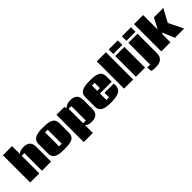

<svg xmlns="http://www.w3.org/2000/svg" viewBox="303 -2395 4156 4156"><g transform="rotate(-45 2381.0 -317.5)"><path d="M484.9 -647.9Q688.5 -647.9 688.5 -461.4V0H409.7V-539.6H328.1V0H49.3V-835H328.1V-590.8Q348.1 -618.2 391.1 -633.1Q434.1 -647.9 484.9 -647.9Z M1086.9 14.6Q1056.6 14.6 1034.7 14.2Q1012.7 13.7 983.9 11.7Q955.1 9.8 934.3 6.1Q913.6 2.4 889.4 -4.4Q865.2 -11.2 848.4 -20.5Q831.5 -29.8 814.7 -43.9Q797.9 -58.1 787.8 -75.7Q777.8 -93.3 771.7 -117.2Q765.6 -141.1 765.6 -169.9V-465.3Q765.6 -496.1 773.2 -521.7Q780.8 -547.4 795.7 -565.4Q810.5 -583.5 828.9 -597.4Q847.2 -611.3 872.6 -620.1Q897.9 -628.9 921.6 -634.8Q945.3 -640.6 976.3 -643.3Q1007.3 -646 1031.7 -647Q1056.2 -647.9 1087.4 -647.9Q1125.5 -647.9 1154.5 -646.7Q1183.6 -645.5 1218.3 -641.1Q1252.9 -636.7 1278.1 -628.9Q1303.2 -621.1 1328.4 -607.4Q1353.5 -593.8 1369.4 -574.7Q1385.3 -555.7 1395 -527.8Q1404.8 -500 1404.8 -464.8V-169.4Q1404.8 -131.8 1394.3 -102.5Q1383.8 -73.2 1368.4 -54Q1353 -34.7 1325.9 -21.2Q1298.8 -7.8 1275.4 -1Q1252 5.9 1214.4 9.5Q1176.8 13.2 1152.1 13.9Q1127.4 14.6 1086.9 14.6ZM1044.4 -111.3H1125.5V-539.6H1044.4Z M1766.6 -97.2H1848.1V-539.6H1766.6ZM1922.4 14.6Q1870.1 14.6 1829.3 0.2Q1788.6 -14.2 1766.6 -42.5V200.2H1487.8V-634.8H1727.1L1745.1 -580.1Q1769 -612.3 1816.7 -630.1Q1864.3 -647.9 1920.9 -647.9Q2127.4 -647.9 2127.4 -452.1V-178.2Q2127.4 14.6 1922.4 14.6Z M2479 -379.4H2561V-539.6H2479ZM2839.4 -235.8Q2843.3 -206.1 2843.3 -185.5Q2843.3 -76.2 2765.4 -30.8Q2687.5 14.6 2520.5 14.6Q2491.7 14.6 2470.2 14.2Q2448.7 13.7 2420.4 11.5Q2392.1 9.3 2371.1 5.6Q2350.1 2 2325.9 -4.9Q2301.8 -11.7 2284.4 -21.2Q2267.1 -30.8 2250.2 -44.9Q2233.4 -59.1 2222.9 -76.9Q2212.4 -94.7 2206.1 -119.1Q2199.7 -143.6 2199.7 -172.4V-465.3Q2199.7 -501 2210.4 -529.5Q2221.2 -558.1 2238 -576.9Q2254.9 -595.7 2282 -609.4Q2309.1 -623 2334.7 -630.4Q2360.4 -637.7 2395.5 -641.8Q2430.7 -646 2457.3 -647Q2483.9 -647.9 2519.5 -647.9Q2547.4 -647.9 2568.4 -647.5Q2589.4 -647 2617.4 -645Q2645.5 -643.1 2666.3 -639.4Q2687 -635.7 2711.4 -629.2Q2735.8 -622.6 2753.4 -613.3Q2771 -604 2788.1 -590.1Q2805.2 -576.2 2815.7 -558.8Q2826.2 -541.5 2832.8 -517.8Q2839.4 -494.1 2839.4 -465.8V-294.9H2479V-97.2H2560.5V-235.8Z M3201.7 0H2922.9V-835H3201.7Z M3565.4 -834.5V-695.8H3286.6V-834.5ZM3565.4 0H3286.6V-634.8H3565.4Z M3969.2 -834.5V-695.8H3689.9V-834.5ZM3969.2 -45.9Q3969.2 59.6 3912.1 109.4Q3855 159.2 3744.1 159.2Q3664.1 159.2 3612.3 148.9L3597.7 32.2H3689.9V-634.8H3969.2Z M4062.5 0V-835H4341.3V-389.6L4472.7 -634.8H4758.8L4597.2 -336.9L4762.2 0H4479L4362.3 -280.8L4341.3 -233.4V0Z"/></g></svg>

Font: Coda ExtraBold
Style: Regular
Weight: 800
Version: Version 2.001; ttfautohint (v0.8) -r 50 -G 200 -x